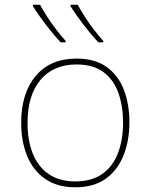

<svg xmlns="http://www.w3.org/2000/svg" viewBox="-20 -786 640 816"><path d="M300 10Q223 10 171.5 -26Q120 -62 95 -124Q70 -186 70 -264Q70 -390 132 -463.5Q194 -537 305 -537Q385 -537 434.5 -500.5Q484 -464 507 -403Q530 -342 530 -267Q530 -188 505 -125.5Q480 -63 429.5 -26.5Q379 10 300 10ZM300 -15Q370 -15 415 -47Q460 -79 481.5 -135.5Q503 -192 503 -265Q503 -334 483.5 -390Q464 -446 420.5 -479Q377 -512 305 -512Q207 -512 152 -446.5Q97 -381 97 -263Q97 -190 119 -134Q141 -78 186.5 -46.5Q232 -15 300 -15ZM398 -606Q367 -639 334.5 -681.5Q302 -724 280 -759V-766H310Q322 -744 340.5 -715Q359 -686 380 -659Q401 -632 419 -612V-606ZM238 -606Q207 -639 174.5 -681.5Q142 -724 120 -759V-766H150Q162 -744 180.5 -715Q199 -686 220 -659Q241 -632 259 -612V-606Z"/></svg>

Font: Noto Sans Mono Thin
Style: Regular
Weight: 100
Designer: Monotype Design Team
Foundry: Monotype Imaging Inc.
Version: Version 2.014